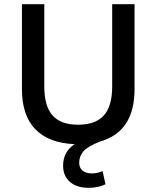

<svg xmlns="http://www.w3.org/2000/svg" viewBox="-20 -680 749 919"><path d="M517 -660H624V-253Q624 -50 460 -3Q401 20 380 43.5Q359 67 359 99Q359 123 375 136.5Q391 150 419 150Q447 150 471 139L485 202Q449 219 405 219Q347 219 314.5 190.5Q282 162 282 113Q282 47 337 10Q214 5 149.5 -61Q85 -127 85 -253V-660H192V-266Q192 -172 231.5 -127.5Q271 -83 354 -83Q437 -83 477 -127.5Q517 -172 517 -266Z"/></svg>

Font: Elaine Sans Medium
Style: Regular
Weight: 500
Designer: Wei Huang
Foundry: Wei Huang
Version: Version 2.001;PS 002.001;hotconv 1.0.88;makeotf.lib2.5.64775